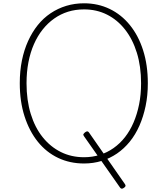

<svg xmlns="http://www.w3.org/2000/svg" viewBox="-20 -973 1016 1165"><path d="M733 166Q725 172 719.5 172Q714 172 709 166L490 -146Q484 -154 486 -158.5Q488 -163 496 -170Q504 -176 509.5 -176Q515 -176 520 -169L738 144Q743 151 741.5 156Q740 161 733 166ZM490 19Q404 19 332.5 -15Q261 -49 209.5 -113Q158 -177 129 -267Q100 -357 100 -468Q100 -542 113 -606Q126 -670 150.5 -724Q175 -778 209 -820.5Q243 -863 287 -892.5Q331 -922 382 -937.5Q433 -953 490 -953Q574 -953 645 -919Q716 -885 768 -821Q820 -757 848.5 -667.5Q877 -578 877 -468Q877 -394 863.5 -329.5Q850 -265 826 -210.5Q802 -156 767.5 -113.5Q733 -71 690 -41.5Q647 -12 596.5 3.5Q546 19 490 19ZM490 -19Q540 -19 585 -33Q630 -47 669 -74.5Q708 -102 738.5 -141Q769 -180 790.5 -230Q812 -280 824 -339.5Q836 -399 836 -468Q836 -570 810.5 -652.5Q785 -735 738.5 -794Q692 -853 629 -884.5Q566 -916 490 -916Q438 -916 393 -902Q348 -888 309 -860.5Q270 -833 239 -794Q208 -755 186 -705Q164 -655 152.5 -595.5Q141 -536 141 -468Q141 -365 166.5 -282Q192 -199 239 -140.5Q286 -82 349.5 -50.5Q413 -19 490 -19Z"/></svg>

Font: Playwrite US Modern Thin
Style: Regular
Weight: 250
Designer: Veronika Burian, José Scaglione
Foundry: TypeTogether
Version: Version 1.003